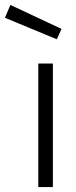

<svg xmlns="http://www.w3.org/2000/svg" viewBox="-80 -757 309 777"><path d="M75 0V-500H134V0ZM-38 -737 169 -640 150 -598 -60 -685Z"/></svg>

Font: Titillium Web Light
Style: Regular
Weight: 300
Version: Version 1.002;PS 57.000;hotconv 1.0.70;makeotf.lib2.5.55311